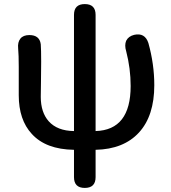

<svg xmlns="http://www.w3.org/2000/svg" viewBox="-20 -722 837 942"><path d="M396 200Q343 200 343 147V13Q205 11 136 -65Q72 -134 72 -255V-394Q72 -452 69 -485Q66 -515 80 -532.5Q94 -550 124 -550Q174 -550 180 -505Q182 -479 182 -419Q182 -389 181 -318Q180 -264 180 -247Q180 -171 219 -127Q261 -80 343 -79V-649Q343 -702 396 -702Q449 -702 449 -649V-390V-79Q621 -84 621 -300Q621 -386 599 -471Q590 -500 599 -522Q610 -544 638 -551Q691 -563 708 -511Q737 -407 737 -304Q737 -154 662 -72Q587 10 449 13V147Q449 200 396 200Z"/></svg>

Font: GenSenRounded JP M
Style: Regular
Weight: 500
Version: Version 1.501;PS 1;hotconv 16.6.51;makeotf.lib2.5.65220